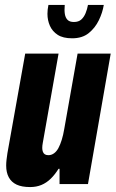

<svg xmlns="http://www.w3.org/2000/svg" viewBox="-20 -745 468 777"><path d="M102 12Q68 12 47 2Q26 -8 15.5 -27.5Q5 -47 5 -75Q5 -86 6.5 -99Q8 -112 10 -125L82 -528H217L153 -166Q152 -161 151.5 -156Q151 -151 151 -146Q151 -138 153.5 -131Q156 -124 161.5 -120.5Q167 -117 176 -117Q188 -117 198.5 -124.5Q209 -132 216.5 -146Q224 -160 230 -179.5Q236 -199 240 -223L294 -528H428L336 0H221V-62H217Q202 -38 185 -21.5Q168 -5 147.5 3.5Q127 12 102 12ZM272 -590Q235 -590 213.5 -604Q192 -618 182 -640.5Q172 -663 172 -689Q172 -698 173 -706.5Q174 -715 176 -725H242Q240 -703 242.5 -688Q245 -673 253.5 -664.5Q262 -656 279 -656Q298 -656 309 -666Q320 -676 326.5 -692Q333 -708 336 -725H400Q395 -694 380 -663Q365 -632 339 -611Q313 -590 272 -590Z"/></svg>

Font: Archivo ExtraCondensed ExtraBold
Style: Italic
Weight: 800
Width: 2
Italic angle: -10°
Designer: Hector Gatti
Foundry: Omnibus-Type
Version: Version 2.001